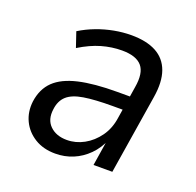

<svg xmlns="http://www.w3.org/2000/svg" viewBox="-96 -600 724 710"><g transform="rotate(20 265.5 -245.0)"><path d="M190 9Q143 9 109 -12Q75 -33 58.5 -67.5Q42 -102 47 -144Q54 -195 85.5 -225.5Q117 -256 177 -270Q237 -284 329 -284H391L382 -229H330Q260 -229 217 -222Q174 -215 153 -196Q132 -177 128 -143Q122 -101 146.5 -77Q171 -53 213 -53Q248 -53 280 -70.5Q312 -88 335 -120Q358 -152 364 -196L384 -323Q394 -381 371.5 -407.5Q349 -434 293 -434Q253 -434 213 -422.5Q173 -411 129 -384L109 -443Q138 -461 171 -473.5Q204 -486 238.5 -492.5Q273 -499 306 -499Q366 -499 404 -478.5Q442 -458 457 -416.5Q472 -375 462 -313L412 0H338L355 -108H360Q344 -70 318 -44Q292 -18 259.5 -4.5Q227 9 190 9Z"/></g></svg>

Font: Nunito Sans 10pt SemiCondensed
Style: Italic
Weight: 400
Width: 4
Italic angle: -9°
Designer: Vernon Adams
Foundry: Vernon Adams
Version: Version 3.101;gftools[0.9.27]